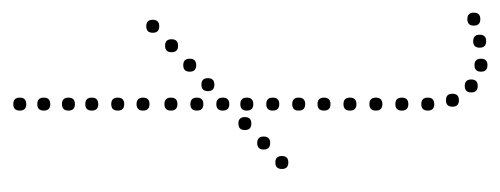

<svg xmlns="http://www.w3.org/2000/svg" viewBox="-258 -512 771 296"><g transform="rotate(-90 128.0 -364.5)"><path d="M145 -420Q135 -420 135 -430Q135 -440 145 -440Q155 -440 155 -430Q155 -420 145 -420ZM175 -448Q165 -448 165 -458Q165 -468 175 -468Q185 -468 185 -458Q185 -448 175 -448ZM205 -476Q195 -476 195 -486Q195 -496 205 -496Q215 -496 215 -486Q215 -476 205 -476ZM235 -505Q225 -505 225 -515Q225 -525 235 -525Q245 -525 245 -515Q245 -505 235 -505ZM25 -306Q15 -306 15 -316Q15 -326 25 -326Q35 -326 35 -316Q35 -306 25 -306ZM55 -334Q45 -334 45 -344Q45 -354 55 -354Q65 -354 65 -344Q65 -334 55 -334ZM85 -363Q75 -363 75 -373Q75 -383 85 -383Q95 -383 95 -373Q95 -363 85 -363ZM246 -10Q236 -10 236 -20Q236 -30 246 -30Q256 -30 256 -20Q256 -10 246 -10ZM115 -241Q105 -241 105 -251Q105 -261 115 -261Q125 -261 125 -251Q125 -241 115 -241ZM115 -201Q105 -201 105 -211Q105 -221 115 -221Q125 -221 125 -211Q125 -201 115 -201ZM115 -161Q105 -161 105 -171Q105 -181 115 -181Q125 -181 125 -171Q125 -161 115 -161ZM115 -121Q105 -121 105 -131Q105 -141 115 -141Q125 -141 125 -131Q125 -121 115 -121ZM115 -81Q105 -81 105 -91Q105 -101 115 -101Q125 -101 125 -91Q125 -81 115 -81ZM121 -43Q111 -43 111 -53Q111 -63 121 -63Q131 -63 131 -53Q131 -43 121 -43ZM143 -14Q133 -14 133 -24Q133 -34 143 -34Q153 -34 153 -24Q153 -14 143 -14ZM115 -559Q105 -559 105 -569Q105 -579 115 -579Q125 -579 125 -569Q125 -559 115 -559ZM115 -520Q105 -520 105 -530Q105 -540 115 -540Q125 -540 125 -530Q125 -520 115 -520ZM115 -477Q105 -477 105 -487Q105 -497 115 -497Q125 -497 125 -487Q125 -477 115 -477ZM115 -397Q105 -397 105 -407Q105 -417 115 -417Q125 -417 125 -407Q125 -397 115 -397ZM115 -360Q105 -360 105 -370Q105 -380 115 -380Q125 -380 125 -370Q125 -360 115 -360ZM115 -320Q105 -320 105 -330Q105 -340 115 -340Q125 -340 125 -330Q125 -320 115 -320ZM115 -280Q105 -280 105 -290Q105 -300 115 -300Q125 -300 125 -290Q125 -280 115 -280ZM115 -710Q105 -710 105 -720Q105 -730 115 -730Q125 -730 125 -720Q125 -710 115 -710ZM115 -673Q105 -673 105 -683Q105 -693 115 -693Q125 -693 125 -683Q125 -673 115 -673ZM115 -635Q105 -635 105 -645Q105 -655 115 -655Q125 -655 125 -645Q125 -635 115 -635ZM115 -599Q105 -599 105 -609Q105 -619 115 -619Q125 -619 125 -609Q125 -599 115 -599ZM115 -437Q105 -437 105 -447Q105 -457 115 -457Q125 -457 125 -447Q125 -437 115 -437ZM175 1Q165 1 165 -9Q165 -19 175 -19Q185 -19 185 -9Q185 1 175 1ZM212 -1Q202 -1 202 -11Q202 -21 212 -21Q222 -21 222 -11Q222 -1 212 -1Z"/></g></svg>

Font: Raleway Dots
Style: Regular
Weight: 400
Designer: Matt McInerney, Pablo Impallari, Rodrigo Fuenzalida, Brenda Gallo
Foundry: Matt McInerney, Pablo Impallari, Rodrigo Fuenzalida, Brenda Gallo
Version: Version 1.000